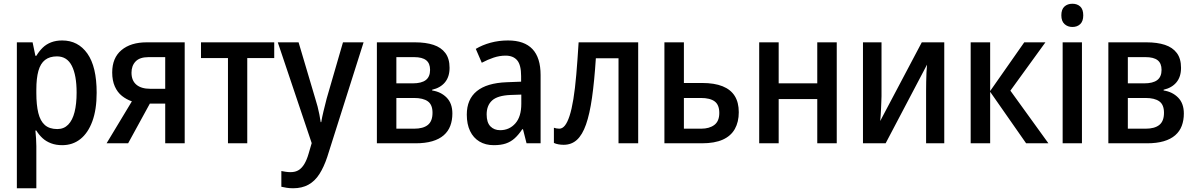

<svg xmlns="http://www.w3.org/2000/svg" viewBox="-20 -765 6379 1025"><path d="M312 -549Q397 -549 446.5 -479Q496 -409 496 -270Q496 -180 473 -117.5Q450 -55 409 -22.5Q368 10 312 10Q279 10 252.5 0Q226 -10 207 -27.5Q188 -45 174 -68H169Q171 -48 172.5 -25.5Q174 -3 174 15V240H70V-539H154L169 -467H174Q189 -492 208 -510.5Q227 -529 253 -539Q279 -549 312 -549ZM284 -464Q245 -464 220.5 -445Q196 -426 185 -386.5Q174 -347 174 -287V-268Q174 -205 184.5 -162Q195 -119 219.5 -97.5Q244 -76 286 -76Q321 -76 344 -99.5Q367 -123 378 -166.5Q389 -210 389 -271Q389 -363 363.5 -413.5Q338 -464 284 -464Z M664 0H549L684 -224Q655 -234 631 -253Q607 -272 593 -303.5Q579 -335 579 -378Q579 -456 628.5 -497.5Q678 -539 763 -539H966V0H862V-212H780ZM682 -377Q682 -335 708 -313Q734 -291 782 -291H862V-460H773Q726 -460 704 -437Q682 -414 682 -377Z M1444 -455H1300V0H1197V-455H1053V-539H1444Z M1463 -539H1574L1663 -239Q1670 -217 1675.5 -196Q1681 -175 1685 -154Q1689 -133 1692 -113H1695Q1699 -138 1707 -171Q1715 -204 1724 -239L1811 -539H1921L1727 73Q1709 127 1685 164.5Q1661 202 1626.5 221Q1592 240 1545 240Q1526 240 1510.5 237.5Q1495 235 1482 232V148Q1492 150 1505 152Q1518 154 1531 154Q1557 154 1574.5 143Q1592 132 1605 110Q1618 88 1627 57L1644 -1Z M2380 -403Q2380 -355 2355.5 -325.5Q2331 -296 2287 -286V-282Q2334 -275 2364.5 -244Q2395 -213 2395 -159Q2395 -123 2384 -93.5Q2373 -64 2349 -43Q2325 -22 2287.5 -11Q2250 0 2198 0H1992V-539H2196Q2253 -539 2294 -525.5Q2335 -512 2357.5 -482Q2380 -452 2380 -403ZM2289 -163Q2289 -206 2264 -224Q2239 -242 2190 -242H2096V-78H2191Q2239 -78 2264 -98Q2289 -118 2289 -163ZM2276 -392Q2276 -427 2255 -443.5Q2234 -460 2191 -460H2096V-320H2183Q2230 -320 2253 -337.5Q2276 -355 2276 -392Z M2692 -549Q2779 -549 2822.5 -503Q2866 -457 2866 -364V0H2791L2772 -75H2768Q2749 -46 2728 -27Q2707 -8 2680.5 1Q2654 10 2616 10Q2572 10 2539.5 -9.5Q2507 -29 2489.5 -65.5Q2472 -102 2472 -153Q2472 -235 2525.5 -278.5Q2579 -322 2685 -326L2762 -329V-359Q2762 -418 2741 -443Q2720 -468 2679 -468Q2647 -468 2615.5 -457.5Q2584 -447 2552 -430L2520 -504Q2555 -525 2599 -537Q2643 -549 2692 -549ZM2705 -258Q2636 -255 2607 -228.5Q2578 -202 2578 -154Q2578 -111 2598 -90.5Q2618 -70 2650 -70Q2699 -70 2731 -106Q2763 -142 2763 -211V-260Z M3387 0H3282V-454H3161Q3153 -331 3140.5 -243.5Q3128 -156 3108.5 -100.5Q3089 -45 3060 -18.5Q3031 8 2989 8Q2975 8 2961 5.5Q2947 3 2937 -2V-83Q2943 -81 2950.5 -79.5Q2958 -78 2966 -78Q2982 -78 2995.5 -94.5Q3009 -111 3020.5 -146Q3032 -181 3041 -236Q3050 -291 3056.5 -366.5Q3063 -442 3069 -539H3387Z M3728 -322Q3794 -322 3837.5 -304.5Q3881 -287 3902.5 -252.5Q3924 -218 3924 -166Q3924 -114 3903 -76.5Q3882 -39 3838.5 -19.5Q3795 0 3727 0H3527V-539H3631V-322ZM3820 -162Q3820 -205 3795.5 -223.5Q3771 -242 3721 -242H3631V-78H3723Q3767 -78 3793.5 -98Q3820 -118 3820 -162Z M4137 -539V-320H4343V-539H4447V0H4343V-236H4137V0H4033V-539Z M4686 -252Q4686 -239 4685 -221.5Q4684 -204 4683.5 -185Q4683 -166 4681.5 -148.5Q4680 -131 4679 -119L4901 -539H5021V0H4924V-281Q4924 -302 4924.5 -327.5Q4925 -353 4926 -378Q4927 -403 4929 -420L4708 0H4587V-539H4686Z M5448 -539H5561L5374 -281L5577 0H5458L5266 -275V0H5162V-539H5266V-279Z M5756 -539V0H5653V-539ZM5705 -745Q5731 -745 5747 -730Q5763 -715 5763 -683Q5763 -652 5747 -636.5Q5731 -621 5705 -621Q5680 -621 5663 -636.5Q5646 -652 5646 -683Q5646 -715 5662.5 -730Q5679 -745 5705 -745Z M6285 -403Q6285 -355 6260.5 -325.5Q6236 -296 6192 -286V-282Q6239 -275 6269.5 -244Q6300 -213 6300 -159Q6300 -123 6289 -93.5Q6278 -64 6254 -43Q6230 -22 6192.5 -11Q6155 0 6103 0H5897V-539H6101Q6158 -539 6199 -525.5Q6240 -512 6262.5 -482Q6285 -452 6285 -403ZM6194 -163Q6194 -206 6169 -224Q6144 -242 6095 -242H6001V-78H6096Q6144 -78 6169 -98Q6194 -118 6194 -163ZM6181 -392Q6181 -427 6160 -443.5Q6139 -460 6096 -460H6001V-320H6088Q6135 -320 6158 -337.5Q6181 -355 6181 -392Z"/></svg>

Font: Noto Sans Display SemiCondensed Medium
Style: Regular
Weight: 500
Width: 4
Designer: Monotype Design Team
Foundry: Monotype Imaging Inc.
Version: Version 2.003